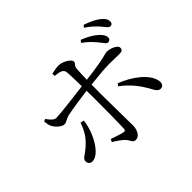

<svg xmlns="http://www.w3.org/2000/svg" viewBox="-177 -1063 1353 1353"><g transform="rotate(-45 500.0 -386.0)"><path d="M782 -638C803 -614 812 -593 828 -593C842 -593 853 -602 853 -617C853 -637 842 -655 817 -678C793 -700 755 -723 704 -743L690 -726C733 -696 761 -664 782 -638ZM871 -707C893 -683 903 -661 920 -662C935 -662 943 -672 943 -687C943 -707 933 -726 906 -747C881 -767 843 -786 793 -803L780 -787C825 -757 849 -732 871 -707ZM800 -165C818 -133 831 -100 859 -100C883 -100 895 -120 890 -149C874 -230 774 -302 672 -342L658 -325C729 -274 773 -211 800 -165ZM290 -331C271 -275 245 -223 174 -168C142 -143 122 -137 122 -112C122 -94 135 -78 157 -78C228 -78 305 -215 317 -325ZM114 -517C117 -498 120 -475 127 -463C143 -431 180 -402 202 -402C225 -402 234 -419 274 -428C326 -439 414 -451 479 -460L480 -376C480 -291 479 -128 476 -82C475 -68 467 -66 455 -69C430 -74 391 -88 359 -99L349 -78C381 -60 415 -36 433 -15C454 11 453 31 481 31C515 31 538 -12 538 -55C538 -82 534 -300 534 -374L535 -466C602 -473 684 -481 725 -481C768 -481 797 -479 826 -479C852 -479 862 -486 862 -507C862 -530 811 -554 774 -554C752 -554 743 -538 535 -513C536 -556 538 -596 540 -619C542 -648 562 -650 562 -668C562 -691 510 -723 469 -726C447 -726 416 -721 393 -715L394 -693C447 -687 469 -680 473 -650C476 -627 477 -566 478 -506C405 -496 241 -476 194 -475C172 -474 151 -499 132 -526Z"/></g></svg>

Font: Noto Serif CJK KR
Style: Regular
Weight: 400
Designer: Ryoko NISHIZUKA 西塚涼子 (kana & ideographs); Frank Grießhammer (Latin, Greek & Cyrillic); Wenlong ZHANG 张文龙 (bopomofo); San
Foundry: Adobe
Version: Version 2.001;hotconv 1.1.0;makeotfexe 2.6.0